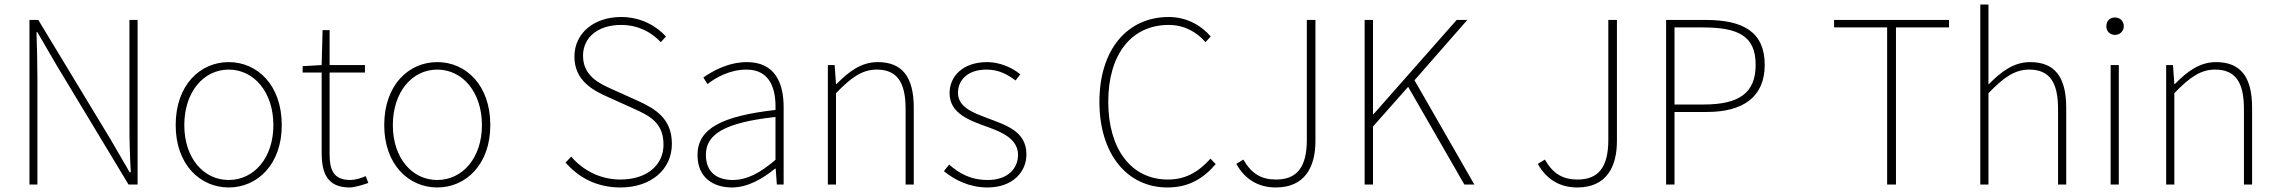

<svg xmlns="http://www.w3.org/2000/svg" viewBox="-20 -814 10051 847"><path d="M110 0H145V-473C145 -542 143 -604 141 -672H145L228 -529L547 0H587V-726H551V-259C551 -191 553 -124 557 -54H552L469 -197L149 -726H110Z M989 13C1115 13 1223 -88 1223 -262C1223 -439 1115 -540 989 -540C863 -540 755 -439 755 -262C755 -88 863 13 989 13ZM989 -20C877 -20 793 -118 793 -262C793 -407 877 -507 989 -507C1101 -507 1186 -407 1186 -262C1186 -118 1101 -20 989 -20Z M1523 13C1541 13 1574 4 1605 -7L1593 -37C1574 -28 1546 -20 1526 -20C1449 -20 1434 -67 1434 -135V-494H1590V-527H1434V-681H1403L1399 -527L1315 -522V-494H1399V-140C1399 -48 1425 13 1523 13Z M1909 13C2035 13 2143 -88 2143 -262C2143 -439 2035 -540 1909 -540C1783 -540 1675 -439 1675 -262C1675 -88 1783 13 1909 13ZM1909 -20C1797 -20 1713 -118 1713 -262C1713 -407 1797 -507 1909 -507C2021 -507 2106 -407 2106 -262C2106 -118 2021 -20 1909 -20Z M2717 13C2854 13 2944 -68 2944 -179C2944 -291 2872 -334 2790 -371L2679 -421C2628 -444 2552 -477 2552 -568C2552 -650 2619 -704 2720 -704C2794 -704 2853 -673 2895 -628L2918 -653C2876 -699 2808 -739 2720 -739C2602 -739 2514 -669 2514 -564C2514 -457 2599 -414 2662 -386L2773 -336C2846 -303 2907 -273 2907 -176C2907 -85 2833 -22 2717 -22C2630 -22 2553 -61 2500 -123L2475 -97C2530 -33 2610 13 2717 13Z M3209 13C3279 13 3345 -26 3399 -70H3402L3407 0H3437V-341C3437 -448 3399 -540 3275 -540C3189 -540 3116 -496 3083 -472L3101 -443C3135 -470 3198 -507 3273 -507C3382 -507 3404 -414 3401 -329C3164 -302 3057 -247 3057 -130C3057 -30 3127 13 3209 13ZM3212 -20C3148 -20 3094 -50 3094 -131C3094 -220 3172 -273 3401 -298V-109C3332 -50 3275 -20 3212 -20Z M3632 0H3668V-403C3735 -472 3783 -507 3848 -507C3938 -507 3975 -450 3975 -334V0H4011V-339C4011 -475 3960 -540 3852 -540C3779 -540 3724 -498 3670 -443H3668L3662 -527H3632Z M4336 13C4447 13 4508 -55 4508 -133C4508 -236 4417 -262 4333 -294C4270 -318 4206 -342 4206 -405C4206 -457 4245 -507 4332 -507C4387 -507 4425 -485 4460 -459L4481 -486C4443 -518 4387 -540 4335 -540C4226 -540 4169 -476 4169 -403C4169 -312 4259 -282 4339 -253C4401 -231 4471 -200 4471 -131C4471 -71 4426 -20 4338 -20C4260 -20 4211 -50 4167 -88L4144 -59C4191 -20 4257 13 4336 13Z M5130 13C5224 13 5288 -26 5343 -90L5320 -114C5265 -53 5208 -22 5132 -22C4970 -22 4869 -157 4869 -365C4869 -573 4970 -704 5136 -704C5204 -704 5259 -673 5298 -628L5321 -653C5284 -697 5220 -739 5136 -739C4952 -739 4830 -594 4830 -365C4830 -136 4951 13 5130 13Z M5608 13C5736 13 5783 -77 5783 -192V-726H5745V-197C5745 -77 5702 -22 5609 -22C5546 -22 5502 -46 5465 -110L5434 -91C5471 -24 5530 13 5608 13Z M6000 0H6037V-256L6192 -431L6440 0H6484L6220 -460L6453 -726H6406L6039 -310H6037V-726H6000Z M6938 13C7066 13 7113 -77 7113 -192V-726H7075V-197C7075 -77 7032 -22 6939 -22C6876 -22 6832 -46 6795 -110L6764 -91C6801 -24 6860 13 6938 13Z M7330 0H7367V-320H7509C7672 -320 7765 -388 7765 -528C7765 -673 7670 -726 7505 -726H7330ZM7367 -353V-693H7492C7649 -693 7725 -655 7725 -528C7725 -403 7651 -353 7496 -353Z M8305 0H8344V-693H8578V-726H8071V-693H8305Z M8716 0H8752V-403C8819 -472 8867 -507 8932 -507C9022 -507 9059 -450 9059 -334V0H9095V-339C9095 -475 9044 -540 8936 -540C8863 -540 8808 -498 8752 -441V-794H8716Z M9291 0H9327V-527H9291ZM9310 -660C9330 -660 9349 -675 9349 -698C9349 -723 9330 -737 9310 -737C9289 -737 9272 -723 9272 -698C9272 -675 9289 -660 9310 -660Z M9536 0H9572V-403C9639 -472 9687 -507 9752 -507C9842 -507 9879 -450 9879 -334V0H9915V-339C9915 -475 9864 -540 9756 -540C9683 -540 9628 -498 9574 -443H9572L9566 -527H9536Z"/></svg>

Font: Noto Sans CJK JP Thin
Style: Regular
Weight: 250
Designer: Ryoko NISHIZUKA (kana & ideographs); Paul D. Hunt (Latin, Greek & Cyrillic); Wenlong ZHANG (bopomofo); Sandoll Communica
Foundry: Adobe Systems Incorporated
Version: Version 1.004;PS 1.004;hotconv 1.0.82;makeotf.lib2.5.63406